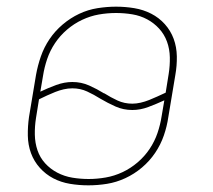

<svg xmlns="http://www.w3.org/2000/svg" viewBox="-20 -548 640 576"><path d="M245 8Q217 8 190 3.5Q163 -1 140 -13Q117 -25 99.5 -44.5Q82 -64 73 -88.5Q64 -113 63.5 -141Q63 -169 67 -197L88 -323Q93 -351 102.5 -378.5Q112 -406 128.5 -430.5Q145 -455 168 -474.5Q191 -494 217.5 -506.5Q244 -519 272.5 -523.5Q301 -528 328 -528Q356 -528 383 -523.5Q410 -519 433.5 -507Q457 -495 474.5 -475.5Q492 -456 501 -431.5Q510 -407 510.5 -379Q511 -351 506 -323L485 -197Q481 -169 471.5 -141.5Q462 -114 445.5 -89.5Q429 -65 406 -45.5Q383 -26 356 -13.5Q329 -1 301 3.5Q273 8 245 8ZM377 -237Q389 -237 402 -240Q415 -243 427.5 -248Q440 -253 452 -258.5Q464 -264 477 -270L486 -326Q490 -351 489.5 -376Q489 -401 481 -423Q473 -445 457.5 -462Q442 -479 421.5 -490Q401 -501 377 -505Q353 -509 328 -509Q302 -509 276.5 -504.5Q251 -500 226.5 -488.5Q202 -477 181 -459Q160 -441 145 -418.5Q130 -396 121.5 -371Q113 -346 109 -320L101 -273Q124 -284 148.5 -293Q173 -302 197 -302Q224 -302 247.5 -291.5Q271 -281 292 -268H293Q312 -256 332.5 -246.5Q353 -237 377 -237ZM246 -11Q271 -11 297 -15.5Q323 -20 347.5 -31.5Q372 -43 393 -61Q414 -79 429 -101.5Q444 -124 452.5 -149Q461 -174 465 -200L473 -247Q449 -236 425 -227Q401 -218 377 -218Q350 -218 326.5 -228.5Q303 -239 281 -252Q262 -264 241.5 -273.5Q221 -283 197 -283Q184 -283 171 -280Q158 -277 145.5 -272Q133 -267 121 -261.5Q109 -256 97 -250L88 -194Q84 -169 84.5 -144Q85 -119 92.5 -97Q100 -75 115.5 -58Q131 -41 152 -30Q173 -19 197 -15Q221 -11 246 -11Z"/></svg>

Font: Iosevka SS04 Thin Extended
Style: Italic
Weight: 100
Width: 7
Italic angle: -9°
Monospace: yes
Designer: Belleve Invis
Foundry: Belleve Invis
Version: Version 19.0.0; ttfautohint (v1.8.4)